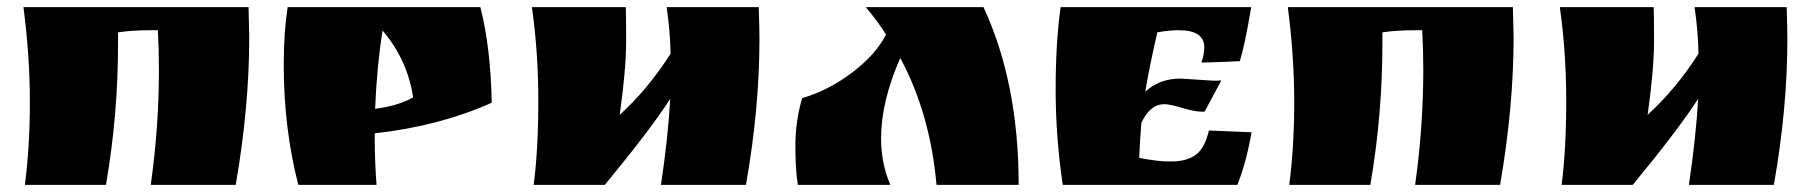

<svg xmlns="http://www.w3.org/2000/svg" viewBox="-20 -520 5111 540"><path d="M679 -500 681 -415Q681 -220 643 0H404Q427 -163 427 -324Q427 -380 424 -435H407Q350 -435 312 -429V-397Q312 -196 278 0H50Q64 -107 64 -234Q64 -361 46 -500Z M1034 -125Q1034 -68 1039 0H819Q778 -159 778 -338Q778 -429 789 -500H1331Q1360 -387 1363 -231Q1215 -165 1034 -145ZM1035 -214Q1099 -222 1142 -246Q1126 -352 1056 -434Q1040 -335 1035 -214Z M1481 0Q1494 -100 1494 -236.5Q1494 -373 1476 -500H1740Q1741 -482 1741 -404Q1741 -326 1723 -197Q1803 -270 1866 -369Q1865 -431 1855 -500H2114Q2116 -440 2116 -410Q2116 -216 2078 0H1839Q1859 -134 1865 -242Q1809 -155 1681 0Z M2845 0H2614Q2596 -201 2512 -357Q2458 -234 2458 -131Q2458 -61 2484 0H2224Q2217 -41 2217 -110Q2217 -179 2236 -244Q2309 -265 2376 -315.5Q2443 -366 2472 -423Q2450 -458 2415 -500H2746Q2845 -287 2845 0Z M3300 -299 3394 -293Q3408 -293 3415 -294L3368 -206H3359Q3340 -206 3305 -216.5Q3270 -227 3255 -227Q3214 -227 3190 -174Q3186 -125 3184 -76Q3236 -66 3266 -66H3275Q3318 -66 3343.5 -85Q3369 -104 3380 -153L3500 -148Q3485 -62 3460 0H2969Q2949 -135 2949 -268Q2949 -401 2963 -500H3499Q3481 -392 3467 -348Q3408 -345 3359 -344Q3367 -367 3367 -387Q3367 -435 3295 -435Q3268 -435 3235 -429Q3213 -334 3201 -262Q3241 -299 3300 -299Z M4235 -500 4237 -415Q4237 -220 4199 0H3960Q3983 -163 3983 -324Q3983 -380 3980 -435H3963Q3906 -435 3868 -429V-397Q3868 -196 3834 0H3606Q3620 -107 3620 -234Q3620 -361 3602 -500Z M4372 0Q4385 -100 4385 -236.5Q4385 -373 4367 -500H4631Q4632 -482 4632 -404Q4632 -326 4614 -197Q4694 -270 4757 -369Q4756 -431 4746 -500H5005Q5007 -440 5007 -410Q5007 -216 4969 0H4730Q4750 -134 4756 -242Q4700 -155 4572 0Z"/></svg>

Font: Ruslan Display
Style: Regular
Weight: 400
Designer: Denis Masharov, Vladimir Rabdu
Foundry: Denis Masharov, Vladimir Rabdu
Version: Version 1.000; ttfautohint (v1.4.1)